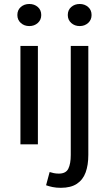

<svg xmlns="http://www.w3.org/2000/svg" viewBox="-20 -714 538 950"><path d="M81.1 0V-486.8H167.5V0ZM125 -585Q100.1 -585 83 -600.3Q65.9 -615.7 65.9 -639.6Q65.9 -664.6 83 -679.4Q100.1 -694.3 125 -694.3Q149.9 -694.3 167 -679.4Q184.1 -664.6 184.1 -639.6Q184.1 -615.7 167 -600.3Q149.9 -585 125 -585ZM280.8 215.3Q257.8 215.3 239.5 211.4Q221.2 207.5 208 202.6L225.6 137.2Q234.4 140.1 246.1 142.6Q257.8 145 271 145Q306.2 145 318.1 120.6Q330.1 96.2 330.1 52.7V-486.8H417V52.7Q417 102.5 403.8 138.9Q390.6 175.3 360.6 195.3Q330.6 215.3 280.8 215.3ZM374.5 -585Q349.6 -585 332.5 -600.3Q315.4 -615.7 315.4 -639.6Q315.4 -664.6 332.5 -679.4Q349.6 -694.3 374.5 -694.3Q398.9 -694.3 416 -679.4Q433.1 -664.6 433.1 -639.6Q433.1 -615.7 416 -600.3Q398.9 -585 374.5 -585Z"/></svg>

Font: Varta Light Medium
Style: Regular
Weight: 500
Version: Version 1.004